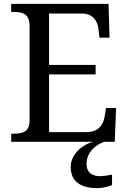

<svg xmlns="http://www.w3.org/2000/svg" viewBox="-20 -734 663 994"><path d="M38 0H464C403 14 346 68 346 130C346 206 398 240 483 240C504 240 539 234 560 224V170C536 175 515 178 497 178C457 178 428 159 428 115C428 52 479 13 521 0H574L581 -175H529L522 -132C515 -88 490 -50 427 -50H234V-349H475V-398H234V-664H402C462 -664 485 -626 490 -582L495 -539H547L542 -714H38V-672H51C96 -672 133 -663 133 -600V-109C133 -50 95 -42 51 -42H38Z"/></svg>

Font: Noto Nastaliq Urdu
Style: Regular
Weight: 400
Designer: Monotype Design Team (Patrick Giasson: type design, Kamal Mansour: OpenType code, Glenda Bellarosa). Updated by Simon Co
Foundry: Monotype Imaging Inc., Simon Cozens
Version: Version 3.009